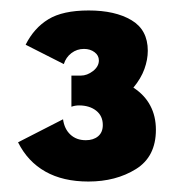

<svg xmlns="http://www.w3.org/2000/svg" viewBox="-20 -860 346 367"><path d="M149 -513Q100.5 -513 66.8 -532Q33 -551 14.5 -588L100.5 -632Q103 -613.5 114.5 -602.8Q126 -592 144 -592Q158.5 -592 167.5 -599.5Q176.5 -607 176.5 -621Q176.5 -638.5 163.8 -648.5Q151 -658.5 131 -658.5Q123.5 -658.5 116.5 -656V-715.5H134.5Q146.5 -715.5 157.8 -724.2Q169 -733 169 -744.5Q169 -754 160.8 -760.2Q152.5 -766.5 140.5 -766.5Q127 -766.5 116.5 -758.5Q106 -750.5 102 -737.5L29 -774.5Q45 -806.5 72.5 -823.2Q100 -840 149.5 -840Q200 -840 231.2 -821.5Q262.5 -803 262.5 -763Q262.5 -746 256 -728Q249.5 -710 235 -692.5Q256.5 -678.5 267.2 -658.2Q278 -638 278 -612Q278 -560.5 239.8 -536.8Q201.5 -513 149 -513Z"/></svg>

Font: Spartan Thin Black
Style: Regular
Weight: 900
Version: Version 1.004